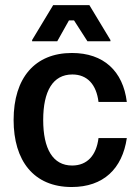

<svg xmlns="http://www.w3.org/2000/svg" viewBox="-20 -720 544 752"><path d="M204.2 -558.3 250 -640H270L322.5 -558.3H412.5V-563.3L330 -700H188.3L105.8 -563.3V-558.3ZM260.8 12.5C385 12.5 459.2 -59.2 476.7 -179.2H365.8C357.5 -111.7 321.7 -71.7 262.5 -71.7C186.7 -71.7 149.2 -137.5 149.2 -250C149.2 -362.5 186.7 -428.3 263.3 -428.3C321.7 -428.3 357.5 -389.2 365.8 -320.8H476.7C461.7 -441.7 385.8 -512.5 261.7 -512.5C116.7 -512.5 33.3 -415 33.3 -250C33.3 -90.8 111.7 12.5 260.8 12.5Z"/></svg>

Font: Familjen Grotesk Medium
Style: Regular
Weight: 500
Designer: Anders Wikstroem, Jonas Baeckman, Matilda Gysing, Kristian Moeller
Foundry: Familjen STHLM AB
Version: Version 2.000